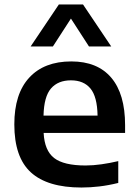

<svg xmlns="http://www.w3.org/2000/svg" viewBox="-20 -828 616 858"><path d="M344 10Q192.5 10 118.2 -57.5Q44 -125 44 -272Q44 -409 110.8 -481.2Q177.5 -553.5 298.5 -553.5Q415.5 -553.5 477.2 -480.8Q539 -408 539 -268.5V-234H175Q179 -155 222 -121.8Q265 -88.5 362.5 -88.5Q396 -88.5 433.2 -93.8Q470.5 -99 508.5 -108V-10.5Q464 0.5 423.5 5.2Q383 10 344 10ZM297 -469Q239.5 -469 208 -432.8Q176.5 -396.5 174.5 -311.5H416Q414.5 -396 384.2 -432.5Q354 -469 297 -469ZM117 -620.5 243 -808H351L477 -620.5H377.5L297 -745L216.5 -620.5Z"/></svg>

Font: Encode Sans Semi Expanded SemiBold
Style: Regular
Weight: 600
Width: 6
Designer: Multiple Designers
Foundry: Impallari Type
Version: Version 3.000; ttfautohint (v1.8.3) -l 8 -r 50 -G 200 -x 14 